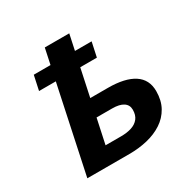

<svg xmlns="http://www.w3.org/2000/svg" viewBox="-160 -871 1016 1024"><g transform="rotate(-30 348.0 -359.0)"><path d="M92 0 244.4 -717.8H395L319.4 -362.8H427.6Q532.8 -362.8 587.8 -326.8Q642.8 -290.8 642.8 -219.4Q642.8 -162 619.5 -120.2Q596.2 -78.4 555.7 -51.8Q515.2 -25.2 462.7 -12.6Q410.2 0 350.8 0ZM264.2 -103.8H359.8Q397 -103.8 425.1 -113Q453.2 -122.2 469.1 -142.5Q485 -162.8 485 -195.8Q485 -225.2 461.4 -240.8Q437.8 -256.4 392.4 -256.4H296.8ZM101.6 -531.8 120.8 -621.2H477L457.8 -531.8Z"/></g></svg>

Font: Geist
Style: Italic
Weight: 400
Italic angle: -12°
Designer: Basement.studio, Andrés Briganti, Mateo Zaragoza
Foundry: Basement.studio, Vercel, Andrés Briganti, Guido Ferreyra, Mateo Zaragoza
Version: Version 1.500